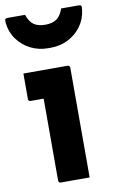

<svg xmlns="http://www.w3.org/2000/svg" viewBox="-91 -862 551 911"><g transform="rotate(-10 184.5 -406.5)"><path d="M115 -11Q115 -35 115 -74.5Q115 -114 115 -161Q115 -208 115 -255Q115 -302 115 -342Q115 -382 115 -406H110Q105 -406 98 -406Q91 -406 83 -406Q75 -406 67 -406Q59 -406 52 -406Q47 -406 44 -409Q41 -412 41 -417Q41 -447 41 -478.5Q41 -510 41 -540Q58 -540 80.5 -540Q103 -540 128.5 -540Q154 -540 178 -540Q202 -540 222 -540Q242 -540 254 -540Q258 -540 260 -538.5Q262 -537 263.5 -535Q265 -533 265 -529Q265 -483 265 -427.5Q265 -372 265 -314Q265 -256 265 -201Q265 -146 265 -99Q265 -83 265 -66.5Q265 -50 265 -33.5Q265 -17 265 0Q228 0 196 0Q164 0 126 0Q121 0 118 -3Q115 -6 115 -11ZM184 -750Q218 -750 238.5 -764Q259 -778 271 -813Q292 -813 312.5 -813Q333 -813 354 -813Q364 -813 367 -809Q370 -805 368 -791Q363 -746 338 -711.5Q313 -677 274.5 -657.5Q236 -638 191 -638H177Q132 -638 93.5 -657.5Q55 -677 30 -711.5Q5 -746 0 -791Q-1 -805 1.5 -809Q4 -813 14 -813Q35 -813 55.5 -813Q76 -813 97 -813Q109 -778 129.5 -764Q150 -750 184 -750Z"/></g></svg>

Font: Recursive ExtraBold
Style: Regular
Weight: 800
Version: Version 1.085